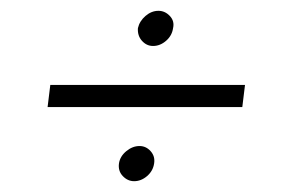

<svg xmlns="http://www.w3.org/2000/svg" viewBox="-20 -406 541 355"><path d="M428 -208H68L73 -249H433ZM200 -104Q202 -117 213.5 -126.5Q225 -136 238 -136Q250 -136 258.5 -126.5Q267 -117 265 -104Q263 -90 252 -80.5Q241 -71 228 -71Q216 -71 207 -80.5Q198 -90 200 -104ZM235 -354Q238 -367 249 -376.5Q260 -386 273 -386Q285 -386 294 -376.5Q303 -367 300 -354Q298 -340 287 -330.5Q276 -321 263 -321Q251 -321 242.5 -330.5Q234 -340 235 -354Z"/></svg>

Font: Josefin Slab
Style: Italic
Weight: 400
Italic angle: -12°
Designer: Santiago Orozco
Foundry: Typemade
Version: Version 2.000